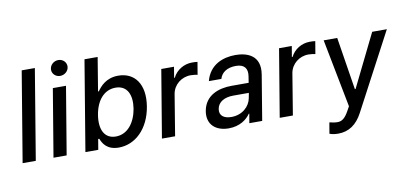

<svg xmlns="http://www.w3.org/2000/svg" viewBox="-83 -1039 3227 1525"><g transform="rotate(-10 1530.0 -276.0)"><path d="M252.8 -727.3H146.7L25.9 0H132.1Z M274.9 0H381L471.9 -545.5H365.8ZM376.8 -693.9C375 -659.1 404.1 -630.7 440.7 -630.7C477.6 -630.7 509.2 -659.1 510.7 -693.9C512.4 -729 483.3 -757.5 446.7 -757.5C409.8 -757.5 378.2 -729 376.8 -693.9Z M532.3 0H636L650.2 -84.9H659.1C673.3 -50.1 701.7 10.7 801.1 10.7C933.2 10.7 1046.9 -95.2 1076 -271.7C1105.1 -448.5 1025.6 -552.6 893.8 -552.6C792.6 -552.6 745.4 -490.8 721.2 -457H714.8L759.2 -727.3H653.1ZM681.8 -272.7C700.3 -386.7 763.1 -462.4 855.8 -462.4C951.7 -462.4 985.8 -381 968.8 -272.7C950.3 -163.4 887.8 -79.9 792.6 -79.9C701.3 -79.9 663.4 -158 681.8 -272.7Z M1149.5 0H1255.7L1310.4 -333.1C1323.2 -404.5 1386.4 -456 1461.3 -456C1483.7 -456 1508.2 -452.1 1516.3 -449.6L1533.4 -551.1C1522.4 -553.3 1502.1 -553.6 1488.6 -553.6C1424.7 -553.6 1363.3 -517.4 1334.2 -458.8H1328.5L1343 -545.5H1240.4Z M1687.5 12.1C1777.7 12.1 1835.9 -33.7 1862.9 -74.6H1867.2L1854.4 0H1958.1L2018.1 -362.2C2044.7 -521 1925.4 -552.6 1838.8 -552.6C1740.1 -552.6 1629.6 -513.8 1595.9 -384.9H1696.7C1710.9 -435 1756.7 -466.6 1827.8 -466.6C1896 -466.6 1922.6 -429.3 1913 -369L1904.8 -316.8H1767C1660.5 -316.8 1551.1 -277.7 1530.2 -154.1C1512.8 -47.2 1583.8 12.1 1687.5 12.1ZM1634.2 -152.7C1643.1 -209.5 1697.4 -237.9 1766.3 -237.9H1892.4L1884.6 -196.7C1872.5 -131.4 1812.1 -73.2 1723.7 -73.2C1663.7 -73.2 1625.7 -100.1 1634.2 -152.7Z M2099.4 0H2205.6L2260.3 -333.1C2273.1 -404.5 2336.3 -456 2411.2 -456C2433.6 -456 2458.1 -452.1 2466.3 -449.6L2483.3 -551.1C2472.3 -553.3 2452.1 -553.6 2438.6 -553.6C2374.6 -553.6 2313.2 -517.4 2284.1 -458.8H2278.4L2293 -545.5H2190.3Z M2535.9 204.5C2622.2 204.5 2686.1 160.2 2732.6 72.1L3059.7 -545.5H2941.4L2732.6 -121.1H2726.9L2659.4 -545.5H2550.1L2657 5L2637.1 40.8C2608.7 92 2583.1 111.9 2551.5 113.3C2528.8 113.6 2513.5 111.9 2481.5 104L2466.3 192.8C2478.7 198.5 2503.9 204.5 2535.9 204.5Z"/></g></svg>

Font: Margiela Sans Medium
Style: Italic
Weight: 500
Italic angle: -9.39999°
Designer: Stefan Endress, Andreas Faust
Version: Version 1.100;FEAKit 1.0